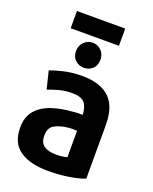

<svg xmlns="http://www.w3.org/2000/svg" viewBox="-164 -973 860 1080"><g transform="rotate(20 266.5 -432.5)"><path d="M477 -15V-317Q477 -328 476.5 -350.5Q476 -373 474 -382Q465 -466 410.5 -508Q356 -550 259 -550Q198 -550 148 -538Q98 -526 70 -515L96 -409Q123 -420 160 -430Q197 -440 240 -440Q294 -440 314 -415Q334 -390 335 -345Q325 -345 309.5 -345Q294 -345 280 -343Q212 -339 154.5 -320Q97 -301 63 -262Q29 -223 29 -158Q29 -66 90 -24Q151 18 259 18Q330 18 387.5 8Q445 -2 477 -15ZM336 -92Q312 -84 268 -84Q223 -84 197.5 -102Q172 -120 172 -162Q172 -209 203 -226.5Q234 -244 278 -249Q295 -251 309.5 -251Q324 -251 336 -250ZM105 -780H394V-883H105ZM323 -669Q323 -703 302 -724.5Q281 -746 251 -746Q220 -746 198.5 -724.5Q177 -703 177 -669Q177 -636 198.5 -616Q220 -596 250 -596Q280 -596 301.5 -615.5Q323 -635 323 -669Z"/></g></svg>

Font: Repo Bold
Style: Bold
Weight: 700
Designer: Stefan Peev
Foundry: Context Ltd
Version: Version 1.502